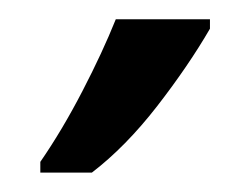

<svg xmlns="http://www.w3.org/2000/svg" viewBox="-20 -734 261 200"><path d="M22 -565.4Q44.9 -598.6 65.9 -639.2Q86.9 -679.7 100.6 -713.9H198.7V-704.1Q176.3 -665.5 143.6 -623.3Q110.8 -581.1 75.7 -554.2H22Z"/></svg>

Font: Open Sans
Style: Regular
Weight: 400
Designer: Monotype Design Team
Foundry: Monotype Imaging Inc.
Version: Version 3.000; ttfautohint (v1.8.4)